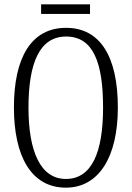

<svg xmlns="http://www.w3.org/2000/svg" viewBox="-20 -853 607 883"><path d="M169 -789H394V-833H169ZM283 10C435 10 522 -132 522 -358C522 -594 440 -725 284 -725C123 -725 44 -587 44 -359C44 -137 122 10 283 10ZM283 -30C166 -30 111 -157 111 -358C111 -565 163 -685 284 -685C409 -685 454 -565 454 -358C454 -154 403 -30 283 -30Z"/></svg>

Font: Noto Serif Devanagari ExtraCondensed Light
Style: Regular
Weight: 300
Width: 2
Designer: Universal Thirst, Indian Type Foundry and the Monotype Design Team
Foundry: Monotype Imaging Inc.
Version: Version 2.004